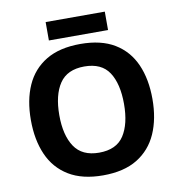

<svg xmlns="http://www.w3.org/2000/svg" viewBox="-94 -963 984 1058"><g transform="rotate(-10 398.0 -433.5)"><path d="M738 -358Q738 -247 701.5 -164.5Q665 -82 590 -36Q515 10 398 10Q282 10 206.5 -36Q131 -82 94.5 -165Q58 -248 58 -359Q58 -470 94.5 -552Q131 -634 206.5 -679.5Q282 -725 399 -725Q515 -725 590 -679.5Q665 -634 701.5 -551.5Q738 -469 738 -358ZM217 -358Q217 -246 260 -181.5Q303 -117 398 -117Q495 -117 537 -181.5Q579 -246 579 -358Q579 -471 537 -535Q495 -599 399 -599Q303 -599 260 -535Q217 -471 217 -358ZM563 -877V-774H232V-877Z"/></g></svg>

Font: Noto Sans Telugu
Style: Bold
Weight: 700
Designer: Jelle Bosma - Monotype Design Team
Foundry: Monotype Imaging Inc.
Version: Version 2.005; ttfautohint (v1.8.4.7-5d5b)